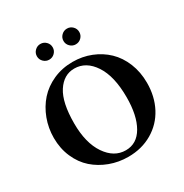

<svg xmlns="http://www.w3.org/2000/svg" viewBox="-193 -1002 1117 1164"><g transform="rotate(-30 365.0 -420.0)"><path d="M693.8 -323.2Q693.8 -228 654.1 -152.3Q614.3 -76.7 540.5 -33.4Q466.8 9.8 372.1 9.8Q305.2 9.8 244.6 -12.7Q184.1 -35.2 137.9 -75.7Q91.8 -116.2 64.5 -178.5Q37.1 -240.7 37.1 -314.9Q37.1 -383.8 60.5 -446.3Q84 -508.8 125.7 -555.7Q167.5 -602.5 229.7 -630.4Q292 -658.2 365.2 -658.2Q433.1 -658.2 492.9 -634.5Q552.7 -610.8 597.4 -568.1Q642.1 -525.4 668 -461.9Q693.8 -398.4 693.8 -323.2ZM354 -618.2Q280.3 -618.2 234.1 -547.1Q188 -476.1 188 -330.1Q188 -192.9 242.7 -112.5Q297.4 -32.2 378.9 -32.2Q457 -32.2 500 -106.9Q543 -181.6 543 -309.1Q543 -456.1 489.5 -537.1Q436 -618.2 354 -618.2ZM195.8 -794.9Q195.8 -817.9 212.2 -834Q228.5 -850.1 251 -850.1Q273.9 -850.1 290 -834Q306.2 -817.9 306.2 -794.9Q306.2 -772.5 290 -756.3Q273.9 -740.2 251 -740.2Q228.5 -740.2 212.2 -756.3Q195.8 -772.5 195.8 -794.9ZM381.8 -794.9Q381.8 -817.9 398.2 -834Q414.6 -850.1 437 -850.1Q460 -850.1 476.1 -834Q492.2 -817.9 492.2 -794.9Q492.2 -772.5 476.1 -756.3Q460 -740.2 437 -740.2Q414.6 -740.2 398.2 -756.3Q381.8 -772.5 381.8 -794.9Z"/></g></svg>

Font: Common Serif
Style: Bold
Weight: 700
Designer: Philipp H. Poll, Khaled Hosny
Foundry: Stefan Peev, Context Ltd.
Version: Version 1.026